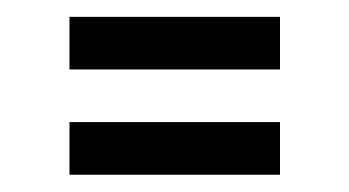

<svg xmlns="http://www.w3.org/2000/svg" viewBox="-20 -395 415 228"><path d="M62.5 -375H312.5V-312.5H62.5ZM62.5 -250H312.5V-187.5H62.5Z"/></svg>

Font: Pixel Operator SC
Style: Regular
Weight: 400
Designer: Jayvee Enaguas (GrandChaos9000)
Foundry: The Grandoplex Project
Version: Version 1.4.1 (September 5, 2015)